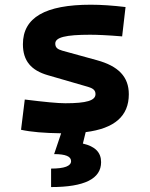

<svg xmlns="http://www.w3.org/2000/svg" viewBox="-20 -547 626 802"><path d="M193.4 234.4C333 234.4 402.3 199.7 402.3 130.4C402.3 89.4 377.4 64.5 326.2 52.7L337.9 4.9C459 -10.3 518.1 -62.5 518.1 -153.3C518.1 -226.6 474.1 -271 385.3 -295.4L240.2 -335.4C219.7 -341.3 210.9 -348.6 210.9 -365.2C210.9 -391.1 254.4 -401.9 356.4 -401.9C387.2 -401.9 430.7 -399.9 490.2 -395L504.4 -517.6C451.2 -523.9 403.3 -527.3 359.4 -527.3C168.5 -527.3 75.7 -473.6 75.7 -362.3C75.7 -292.5 110.4 -252.9 179.7 -232.9L348.1 -184.1C369.6 -177.7 378.9 -169.4 378.9 -153.8C378.9 -127 341.3 -115.7 252.9 -115.7C221.2 -115.7 165.5 -121.1 83.5 -131.3L67.9 -4.9C110.4 4.4 165 8.8 235.4 9.8L206.1 96.7C253.9 96.7 276.9 106.4 276.9 126C276.9 146.5 249.5 157.2 193.4 157.2Z"/></svg>

Font: Cascadia Code
Style: Bold
Weight: 700
Monospace: yes
Designer: Aaron Bell
Foundry: Saja Typeworks
Version: Version 2404.023